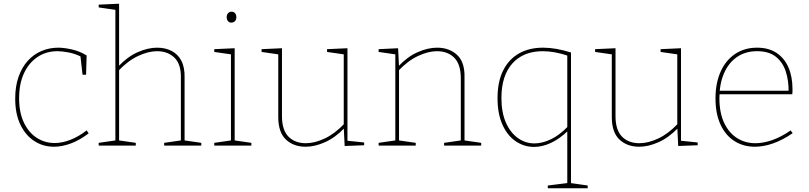

<svg xmlns="http://www.w3.org/2000/svg" viewBox="-20 -785 4359 1035"><path d="M271 6Q212 6 164.5 -25Q117 -56 89.5 -114Q62 -172 62 -253Q62 -320 80 -371Q98 -422 129.5 -457Q161 -492 203.5 -510Q246 -528 294 -528Q325 -528 367.5 -518.5Q410 -509 447 -486L444 -382H425L413 -488L418 -479Q384 -496 349 -502.5Q314 -509 290 -509Q229 -509 182.5 -478Q136 -447 109.5 -390.5Q83 -334 83 -255Q83 -179 108.5 -125Q134 -71 177.5 -42.5Q221 -14 275 -14Q315 -14 359 -31Q403 -48 447 -82L458 -66Q409 -29 361.5 -11.5Q314 6 271 6Z M512 0V-15L609 -29L602 -21V-739L609 -731L512 -745V-760L622 -765V-424L618 -427Q668 -480 723 -504Q778 -528 827 -528Q871 -528 905 -510.5Q939 -493 957.5 -458Q976 -423 975 -368V-21L968 -29L1065 -15V0H865V-15L962 -29L955 -21V-363Q957 -438 921 -473.5Q885 -509 826 -509Q780 -509 725 -483.5Q670 -458 618 -403L622 -414V-21L615 -29L712 -15V0Z M1245 -21 1238 -29 1335 -15V0H1135V-15L1232 -29L1225 -21V-499L1232 -491L1135 -505V-520L1245 -525ZM1227 -663Q1216 -663 1209 -671Q1202 -679 1202 -692Q1202 -706 1209.5 -714Q1217 -722 1228 -722Q1240 -722 1247 -714Q1254 -706 1254 -692Q1254 -678 1246 -670.5Q1238 -663 1227 -663Z M1628 6Q1562 6 1521 -33Q1480 -72 1480 -154V-499L1487 -491L1390 -505V-520L1500 -525V-159Q1500 -84 1535 -48.5Q1570 -13 1629 -13Q1676 -13 1730.5 -38.5Q1785 -64 1837 -119L1833 -108V-500L1840 -491L1743 -505V-520L1853 -525V-23L1846 -27L1943 -17V-2L1838 2L1833 -98L1837 -95Q1787 -43 1732 -18.5Q1677 6 1628 6Z M2021 0V-15L2118 -29L2111 -21V-499L2118 -491L2021 -505V-520L2126 -525L2131 -424L2127 -427Q2177 -480 2232 -504Q2287 -528 2336 -528Q2402 -528 2444 -489Q2486 -450 2484 -368V-21L2477 -29L2574 -15V0H2374V-15L2471 -29L2464 -21V-363Q2464 -438 2429 -473.5Q2394 -509 2335 -509Q2289 -509 2234 -483.5Q2179 -458 2127 -403L2131 -414V-21L2124 -29L2221 -15V0Z M2933 230V215L3045 201L3038 209V-83L3042 -80Q2996 -36 2949.5 -14.5Q2903 7 2859 7Q2805 7 2760 -23.5Q2715 -54 2688.5 -113Q2662 -172 2662 -256Q2662 -344 2692 -404.5Q2722 -465 2777 -496.5Q2832 -528 2907 -528Q2942 -528 2979.5 -521.5Q3017 -515 3058 -502V209L3051 201L3148 215V230ZM2861 -12Q2904 -12 2950.5 -34.5Q2997 -57 3042 -104L3038 -92V-493L3043 -484Q2969 -509 2906 -509Q2801 -509 2742 -443Q2683 -377 2683 -257Q2683 -179 2707 -124.5Q2731 -70 2771.5 -41Q2812 -12 2861 -12Z M3426 6Q3360 6 3319 -33Q3278 -72 3278 -154V-499L3285 -491L3188 -505V-520L3298 -525V-159Q3298 -84 3333 -48.5Q3368 -13 3427 -13Q3474 -13 3528.5 -38.5Q3583 -64 3635 -119L3631 -108V-500L3638 -491L3541 -505V-520L3651 -525V-23L3644 -27L3741 -17V-2L3636 2L3631 -98L3635 -95Q3585 -43 3530 -18.5Q3475 6 3426 6Z M4049 6Q3988 6 3940 -24Q3892 -54 3864.5 -112.5Q3837 -171 3837 -254Q3837 -337 3864.5 -398.5Q3892 -460 3942.5 -494Q3993 -528 4061 -528Q4124 -528 4166.5 -499.5Q4209 -471 4230.5 -421Q4252 -371 4252 -305Q4252 -300 4252 -294Q4252 -288 4251 -277H3846V-296H4240L4231 -290Q4232 -349 4216 -399Q4200 -449 4162.5 -479Q4125 -509 4061 -509Q3998 -509 3952.5 -477.5Q3907 -446 3882.5 -389Q3858 -332 3858 -256Q3858 -178 3883 -124Q3908 -70 3952 -41.5Q3996 -13 4052 -13Q4095 -13 4143.5 -30Q4192 -47 4242 -82L4253 -67Q4199 -30 4147.5 -12Q4096 6 4049 6Z"/></svg>

Font: Bitter Thin Thin
Style: Regular
Weight: 250
Version: Version 2.002